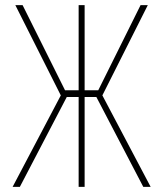

<svg xmlns="http://www.w3.org/2000/svg" viewBox="-20 -731 640 751"><path d="M356.9 -351.6H311V0H287.6V-351.6H241.2L57.6 0H29.3L217.8 -357.9L40 -710.9H68.4L234.4 -377.9H287.6V-710.9H311V-377.9H364.3L529.8 -710.9H558.1L380.4 -357.9L569.3 0H540.5Z"/></svg>

Font: Roboto Mono Thin
Style: Regular
Weight: 250
Designer: Google
Version: Version 2.000985; 2015; ttfautohint (v1.3)